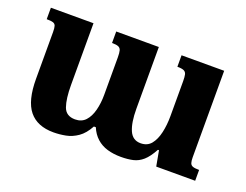

<svg xmlns="http://www.w3.org/2000/svg" viewBox="-85 -656 1070 834"><g transform="rotate(20 450.0 -239.5)"><path d="M628 -492H825V-92Q825 -76 828 -66.5Q831 -57 840.5 -53.5Q850 -50 870 -50V0H690L677 -71H672Q652 -34 631.5 -16Q611 2 586.5 7.5Q562 13 531 13Q496 13 467.5 4.5Q439 -4 418 -23Q397 -42 385 -71H376Q356 -34 330 -16Q304 2 275.5 7.5Q247 13 219 13Q144 13 106.5 -33Q69 -79 69 -180V-396Q69 -415 66 -424Q63 -433 53.5 -436Q44 -439 24 -439V-492H221V-207Q221 -143 233.5 -107.5Q246 -72 288 -72Q318 -72 336 -91.5Q354 -111 362.5 -144Q371 -177 371 -215V-389Q371 -410 368 -420.5Q365 -431 355.5 -435Q346 -439 326 -439V-492H523V-207Q523 -143 538.5 -107.5Q554 -72 591 -72Q622 -72 639.5 -93.5Q657 -115 665 -150.5Q673 -186 673 -227V-389Q673 -408 670.5 -419Q668 -430 658.5 -434.5Q649 -439 628 -439Z"/></g></svg>

Font: Noto Serif Armenian
Style: Regular
Weight: 400
Designer: Monotype Design Team
Foundry: Monotype Imaging Inc.
Version: Version 2.007